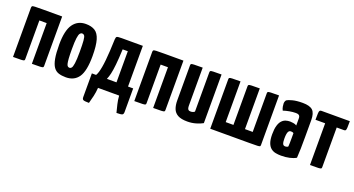

<svg xmlns="http://www.w3.org/2000/svg" viewBox="-45 -1052 3227 1751"><g transform="rotate(20 1568.5 -176.5)"><path d="M42 0V-477Q42 -488 46.5 -493Q51 -498 74.4 -499Q97.8 -500 154 -500H337V-20Q337 -10 332.3 -6Q327.7 -2 304.3 -1Q281 0 225 0V-395H154V-20Q154 -10 149.3 -6Q144.7 -2 121.3 -1Q98 0 42 0Z M557 10Q517 10 487 0.5Q457 -9 437.5 -36.5Q418 -64 408.5 -115.5Q399 -167 399 -251Q399 -387 442.5 -448.5Q486 -510 565 -510Q619 -510 653.5 -488.5Q688 -467 704.5 -411.5Q721 -356 721 -255Q721 -110 679.5 -50Q638 10 557 10ZM560 -83Q570 -83 578.5 -93Q587 -103 592.5 -139Q598 -175 598 -252Q598 -324 595 -359.5Q592 -395 584 -406Q576 -417 561 -417Q550 -417 541 -405.5Q532 -394 527 -358.5Q522 -323 522 -252Q522 -194 524.5 -159.5Q527 -125 531.5 -109Q536 -93 543.5 -88Q551 -83 560 -83Z M836 157Q794 157 781.5 151.5Q769 146 769 125V-105H810Q819 -119 825.5 -141Q832 -163 837.5 -193.5Q843 -224 847 -264Q851 -304 854 -354.5Q857 -405 859 -467Q860 -490 868.5 -495Q877 -500 915 -500H1120V-105H1170V125Q1170 146 1157.5 151.5Q1145 157 1103 157Q1093 117 1084 80.5Q1075 44 1072 0H867Q864 44 855.5 80.5Q847 117 836 157ZM915 -105H1008V-407H958Q954 -314 948 -256.5Q942 -199 934 -164.5Q926 -130 915 -105Z M1219 0V-477Q1219 -488 1223.5 -493Q1228 -498 1251.4 -499Q1274.8 -500 1331 -500H1514V-20Q1514 -10 1509.3 -6Q1504.7 -2 1481.3 -1Q1458 0 1402 0V-395H1331V-20Q1331 -10 1326.3 -6Q1321.7 -2 1298.3 -1Q1275 0 1219 0Z M1736 10Q1676 10 1643.5 -8Q1611 -26 1598 -59.5Q1585 -93 1585 -140V-480Q1585 -490 1589.5 -494Q1594 -498 1618.5 -499Q1643 -500 1701 -500V-133Q1701 -118 1703.5 -107.5Q1706 -97 1713 -91.5Q1720 -86 1734 -86Q1744 -86 1754 -89Q1764 -92 1772 -99V-480Q1772 -490 1776.5 -494Q1781 -498 1804 -499Q1827 -500 1884 -500V-28Q1860 -14 1820.5 -2Q1781 10 1736 10Z M1956 0V-480Q1956 -490 1960.2 -494Q1964.5 -498 1987.7 -499Q2011 -500 2068 -500V-105H2143V-480Q2143 -490 2147.8 -494Q2152.5 -498 2176.2 -499Q2200 -500 2255 -500V-105H2330V-480Q2330 -490 2334.8 -494Q2339.5 -498 2363.2 -499Q2387 -500 2442 -500V-20Q2442 -10 2438.5 -6Q2435 -2 2412.5 -1Q2390 0 2333 0Z M2646 10Q2618 10 2592.5 5Q2567 0 2547 -16Q2527 -32 2515.5 -63Q2504 -94 2504 -146Q2504 -197 2513.5 -229.5Q2523 -262 2539.5 -280Q2556 -298 2576.5 -304.5Q2597 -311 2619 -311Q2630 -311 2650 -308Q2670 -305 2683 -296Q2683 -296 2683 -307.5Q2683 -319 2683 -335Q2683 -351 2683 -365Q2683 -378 2679 -386Q2675 -394 2666 -398Q2657 -402 2641 -402Q2613 -402 2579.5 -396Q2546 -390 2521 -381Q2512 -398 2509 -416Q2506 -434 2506 -446Q2506 -455 2509.5 -465.5Q2513 -476 2520 -481Q2531 -489 2570 -499.5Q2609 -510 2669 -510Q2738 -510 2766.5 -483Q2795 -456 2795 -388V-341Q2795 -284 2795 -224Q2795 -164 2794 -111.5Q2793 -59 2790 -22Q2765 -7 2728 1.5Q2691 10 2646 10ZM2654 -82Q2661 -82 2669 -84.5Q2677 -87 2681 -92Q2682 -103 2682.5 -125.5Q2683 -148 2683 -174Q2683 -200 2683 -221Q2678 -226 2670.5 -227.5Q2663 -229 2657 -229Q2649 -229 2642.5 -225.5Q2636 -222 2631.5 -213Q2627 -204 2624.5 -188.5Q2622 -173 2622 -149Q2622 -131 2623.5 -118.5Q2625 -106 2628.5 -97.5Q2632 -89 2638.5 -85.5Q2645 -82 2654 -82Z M2924 0V-405H2830Q2830 -446 2831 -466.5Q2832 -487 2837 -493.5Q2842 -500 2853 -500H3129Q3129 -458 3128 -437.5Q3127 -417 3122.5 -411Q3118 -405 3107 -405H3036V-20Q3036 -10 3031.5 -6Q3027 -2 3004 -1Q2981 0 2924 0Z"/></g></svg>

Font: Yanone Kaffeesatz ExtraLight
Style: Regular
Weight: 200
Designer: Yanone (Cyrillic: Daniel Pouzeot, Huerta Tipografica, and Cyreal)
Foundry: Yanone
Version: Version 2.003